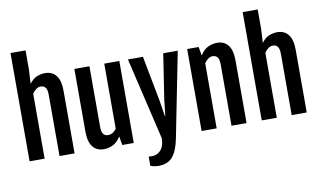

<svg xmlns="http://www.w3.org/2000/svg" viewBox="-101 -1111 2600 1551"><g transform="rotate(-10 1199.0 -335.5)"><path d="M62.5 -888.2H186V-730L179.7 -614.7Q207 -652.3 240.7 -666.3Q274.4 -680.2 308.6 -680.2Q367.2 -680.2 399.4 -638.7Q431.6 -597.2 431.6 -515.1V0H308.1V-500.5Q308.1 -544.9 294.4 -562.3Q280.8 -579.6 254.4 -579.6Q235.8 -579.6 218 -566.9Q200.2 -554.2 186 -532.7V0H62.5Z M548.3 -672.4H671.9V-177.7Q671.9 -133.3 685.5 -116Q699.2 -98.6 725.6 -98.6Q764.6 -98.6 793.5 -138.2V-672.4H917V0H822.8L810.5 -71.8H810.1Q781.2 -25.9 744.9 -9Q708.5 7.8 671.4 7.8Q612.8 7.8 580.6 -33.4Q548.3 -74.7 548.3 -157.2Z M1016.6 129.4Q1072.8 137.2 1108.4 106.2Q1144 75.2 1147 3.9L987.8 -672.4H1110.8L1181.6 -300.3L1202.1 -171.9H1206.1L1220.2 -300.3L1277.3 -672.4H1396.5L1258.3 24.9Q1239.3 121.6 1199.7 169.4Q1160.2 217.3 1081.5 217.3Q1049.8 217.3 1016.6 205.1Z M1473.6 -672.4H1567.9L1580.1 -600.6V-600.1Q1608.9 -646.5 1645.5 -663.3Q1682.1 -680.2 1719.2 -680.2Q1777.8 -680.2 1810.1 -638.7Q1842.3 -597.2 1842.3 -515.1V0H1718.8V-500.5Q1718.8 -544.9 1705.1 -562.3Q1691.4 -579.6 1665 -579.6Q1646.5 -579.6 1628.9 -567.4Q1611.3 -555.2 1597.2 -533.7V0H1473.6Z M1966.8 -888.2H2090.3V-730L2084 -614.7Q2111.3 -652.3 2145 -666.3Q2178.7 -680.2 2212.9 -680.2Q2271.5 -680.2 2303.7 -638.7Q2335.9 -597.2 2335.9 -515.1V0H2212.4V-500.5Q2212.4 -544.9 2198.7 -562.3Q2185.1 -579.6 2158.7 -579.6Q2140.1 -579.6 2122.3 -566.9Q2104.5 -554.2 2090.3 -532.7V0H1966.8Z"/></g></svg>

Font: Fjalla One
Style: Regular
Weight: 400
Designer: Irina Smirnova, Eben Sorkin
Foundry: Sorkin Type
Version: Version 1.002; ttfautohint (v1.8.4.7-5d5b);gftools[0.9.25]